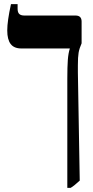

<svg xmlns="http://www.w3.org/2000/svg" viewBox="-20 -667 449 927"><path d="M305 -286Q305 -345 307.5 -378Q310 -411 317 -432V-433H83Q48 -433 31.5 -454.5Q15 -476 15 -520Q15 -565 33 -647H65V-625Q65 -607 73 -599.5Q81 -592 98 -592H345Q374 -592 374 -563V-458Q363 -433 359.5 -412.5Q356 -392 356 -351V-317L365 205Q337 231 321 240H305Z"/></svg>

Font: Noto Serif Hebrew CondExtraBold
Style: Regular
Weight: 800
Width: 3
Designer: Monotype Design Team
Foundry: Monotype Imaging Inc.
Version: Version 1.000